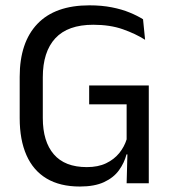

<svg xmlns="http://www.w3.org/2000/svg" viewBox="-20 -670 630 702"><path d="M272 12Q199.5 12 150.5 -17.2Q101.5 -46.5 76.8 -102.5Q52 -158.5 52 -238V-389Q52 -515 116.8 -582.8Q181.5 -650.5 307 -650.5Q352 -650.5 388.8 -643.2Q425.5 -636 454 -624.2Q482.5 -612.5 503 -599.5L510.5 -524.5Q476 -546.5 429.2 -563Q382.5 -579.5 321 -579.5Q228 -579.5 182.2 -530Q136.5 -480.5 136.5 -387.5V-238.5Q136.5 -152.5 176.8 -105.8Q217 -59 297.5 -59Q338.5 -59 367.8 -73Q397 -87 415.8 -110Q434.5 -133 443 -160.5V-318L456.5 -288.5H306V-357.5H524V-105L442.5 -105.5Q434.5 -74.5 415 -47.5Q395.5 -20.5 360.5 -4.2Q325.5 12 272 12ZM446.5 -132H524V0H443Z"/></svg>

Font: Anek Gurmukhi Medium
Style: Regular
Weight: 400
Version: Version 1.003